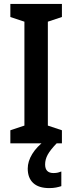

<svg xmlns="http://www.w3.org/2000/svg" viewBox="-20 -734 370 983"><path d="M297 0H33V-67L105 -91V-623L33 -647V-714H297V-647L225 -623V-91L297 -67ZM211 108Q211 152 254 152Q267 152 277 149.5Q287 147 294 144V219Q282 223 267 226Q252 229 232 229Q178 229 150 203Q122 177 122 129Q122 92 145 54.5Q168 17 211 -15L270 0Q238 33 224.5 57.5Q211 82 211 108Z"/></svg>

Font: Noto Sans Lao Looped Condensed SemiBold
Style: Regular
Weight: 600
Width: 3
Designer: Mark Frömberg, Ben Mitchell
Foundry: The Fontpad Ltd
Version: Version 1.002; ttfautohint (v1.8.4.7-5d5b)